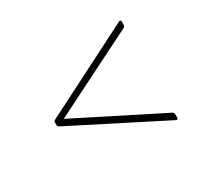

<svg xmlns="http://www.w3.org/2000/svg" viewBox="-96 -692 792 732"><g transform="rotate(-30 300.0 -326.0)"><path d="M501 -131C501 -135 499 -138 495 -140L124 -327L495 -513C499 -515 501 -518 501 -522V-537C501 -543 497 -546 492 -543L94 -341C90 -339 88 -336 88 -332V-320C88 -316 90 -313 94 -311L492 -109C497 -106 501 -109 501 -115Z"/></g></svg>

Font: LINE Seed Sans TH Thin
Style: Regular
Weight: 250
Designer: Dalton Maag Ltd | Thai characters by Cadson Demak Co.,Ltd.
Foundry: Dalton Maag Ltd
Version: Version 1.003